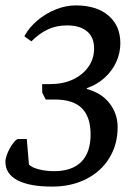

<svg xmlns="http://www.w3.org/2000/svg" viewBox="-25 -680 488 710"><path d="M168 10Q84 10 39.5 -13.5Q-5 -37 -5 -82Q-5 -92 0 -106.5Q5 -121 13 -134.5Q21 -148 29 -157Q37 -166 43 -166H74L82 -72Q91 -61 118 -54Q145 -47 175 -47Q241 -47 275.5 -81.5Q310 -116 310 -183Q310 -247 278 -279.5Q246 -312 177 -312H144L131 -338V-369H161Q208 -369 244.5 -386Q281 -403 302 -433Q323 -463 323 -501Q323 -542 297 -564Q271 -586 223 -586Q184 -586 152.5 -571.5Q121 -557 91 -527L65 -546Q83 -579 113.5 -604.5Q144 -630 181 -645Q218 -660 255 -660Q332 -660 376 -622.5Q420 -585 420 -520Q420 -484 405 -451Q390 -418 362 -392.5Q334 -367 296 -354V-351Q351 -336 380.5 -297.5Q410 -259 410 -210Q410 -146 379.5 -96Q349 -46 294 -18Q239 10 168 10Z"/></svg>

Font: Faustina Light Medium
Style: Italic
Weight: 500
Italic angle: -8°
Version: Version 1.200